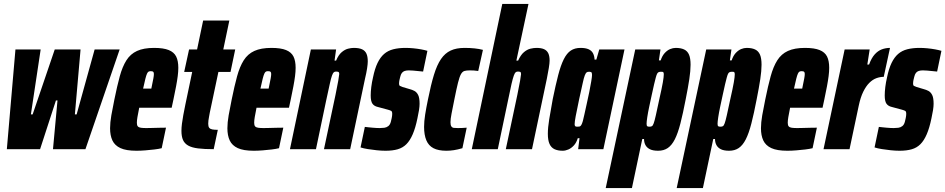

<svg xmlns="http://www.w3.org/2000/svg" viewBox="-20 -763 4835 982"><path d="M15 0 59 -510H188L138 -178H147L260 -510H392L363 -178H372L464 -510H592L417 0H251L274 -249H266L185 0Z M678 8Q625 8 596 -5.5Q567 -19 555 -44.5Q543 -70 543 -107Q543 -136 549.5 -173.5Q556 -211 565 -254Q579 -323 592.5 -372.5Q606 -422 626.5 -454.5Q647 -487 681 -502.5Q715 -518 768 -518Q816 -518 843 -507Q870 -496 881 -474Q892 -452 892 -416Q892 -397 889 -373.5Q886 -350 880.5 -321Q875 -292 867 -254L858 -212H692Q686 -182 683 -164.5Q680 -147 680 -135Q680 -122 685 -116.5Q690 -111 701 -109.5Q712 -108 728 -108Q737 -108 755 -108.5Q773 -109 794 -109.5Q815 -110 829 -110L807 -5Q791 -1 769.5 1.5Q748 4 724 6Q700 8 678 8ZM712 -310H754L757 -325Q762 -349 764.5 -362.5Q767 -376 767 -384Q767 -391 765 -394Q763 -397 759.5 -398Q756 -399 751 -399Q745 -399 740.5 -397Q736 -395 732 -386.5Q728 -378 723.5 -360Q719 -342 712 -310Z M1073 0Q1025 0 993 -4Q961 -8 942.5 -18.5Q924 -29 916 -47Q908 -65 908 -94Q908 -110 910.5 -130Q913 -150 917.5 -174.5Q922 -199 928 -228L963 -395H922L947 -510H988L1019 -658H1153L1122 -510H1183L1159 -395H1097L1053 -187Q1051 -175 1049 -165Q1047 -155 1046 -146.5Q1045 -138 1045 -130Q1045 -116 1050 -109.5Q1055 -103 1066 -101Q1077 -99 1094 -99Z M1278 8Q1225 8 1196 -5.5Q1167 -19 1155 -44.5Q1143 -70 1143 -107Q1143 -136 1149.5 -173.5Q1156 -211 1165 -254Q1179 -323 1192.5 -372.5Q1206 -422 1226.5 -454.5Q1247 -487 1281 -502.5Q1315 -518 1368 -518Q1416 -518 1443 -507Q1470 -496 1481 -474Q1492 -452 1492 -416Q1492 -397 1489 -373.5Q1486 -350 1480.5 -321Q1475 -292 1467 -254L1458 -212H1292Q1286 -182 1283 -164.5Q1280 -147 1280 -135Q1280 -122 1285 -116.5Q1290 -111 1301 -109.5Q1312 -108 1328 -108Q1337 -108 1355 -108.5Q1373 -109 1394 -109.5Q1415 -110 1429 -110L1407 -5Q1391 -1 1369.5 1.5Q1348 4 1324 6Q1300 8 1278 8ZM1312 -310H1354L1357 -325Q1362 -349 1364.5 -362.5Q1367 -376 1367 -384Q1367 -391 1365 -394Q1363 -397 1359.5 -398Q1356 -399 1351 -399Q1345 -399 1340.5 -397Q1336 -395 1332 -386.5Q1328 -378 1323.5 -360Q1319 -342 1312 -310Z M1463 0 1570 -510H1699L1691 -453H1699Q1711 -482 1727.5 -496Q1744 -510 1760.5 -514Q1777 -518 1789 -518Q1816 -518 1831.5 -511Q1847 -504 1854 -489Q1861 -474 1861 -449Q1861 -436 1857.5 -413Q1854 -390 1847 -361L1771 0H1637L1696 -278Q1706 -326 1710 -350Q1714 -374 1715 -384Q1715 -390 1713.5 -392.5Q1712 -395 1708.5 -396Q1705 -397 1699 -397Q1692 -397 1687.5 -393.5Q1683 -390 1678 -376.5Q1673 -363 1666.5 -333Q1660 -303 1648 -248L1596 0Z M1952 8Q1931 8 1907 5.5Q1883 3 1861 -0.5Q1839 -4 1824 -9L1846 -114Q1854 -113 1864 -112Q1874 -111 1884.5 -110Q1895 -109 1905 -108.5Q1915 -108 1922 -108Q1934 -108 1945.5 -109.5Q1957 -111 1966 -118Q1975 -125 1979 -140Q1981 -148 1983.5 -159.5Q1986 -171 1986 -181Q1986 -193 1980.5 -196Q1975 -199 1964 -202L1912 -216Q1894 -220 1885 -232.5Q1876 -245 1876 -275Q1876 -294 1879 -318.5Q1882 -343 1888 -368Q1897 -412 1911 -441Q1925 -470 1944.5 -487Q1964 -504 1991.5 -511Q2019 -518 2054 -518Q2073 -518 2094 -516Q2115 -514 2134 -510.5Q2153 -507 2166 -503L2144 -397Q2132 -398 2118.5 -399.5Q2105 -401 2092.5 -402Q2080 -403 2071 -403Q2058 -403 2049.5 -400Q2041 -397 2035.5 -390Q2030 -383 2027 -370Q2025 -363 2023 -353.5Q2021 -344 2021 -334Q2021 -326 2026 -323.5Q2031 -321 2039 -318L2076 -307Q2088 -304 2099.5 -298Q2111 -292 2118.5 -277.5Q2126 -263 2126 -232Q2126 -219 2123 -199.5Q2120 -180 2115 -158Q2105 -109 2091 -76.5Q2077 -44 2058.5 -25.5Q2040 -7 2014 0.5Q1988 8 1952 8Z M2263 8Q2222 8 2197 -5Q2172 -18 2160.5 -45.5Q2149 -73 2149 -114Q2149 -142 2154.5 -177Q2160 -212 2169 -255Q2184 -330 2199.5 -380.5Q2215 -431 2235.5 -461Q2256 -491 2285 -504.5Q2314 -518 2356 -518Q2384 -518 2407.5 -515.5Q2431 -513 2450 -508L2426 -400Q2414 -402 2402.5 -402.5Q2391 -403 2382 -403Q2366 -403 2355.5 -400Q2345 -397 2337.5 -383.5Q2330 -370 2322.5 -340Q2315 -310 2304 -255Q2295 -210 2289.5 -182Q2284 -154 2284 -138Q2284 -123 2288.5 -116.5Q2293 -110 2301 -109Q2309 -108 2322 -108Q2332 -108 2344 -108.5Q2356 -109 2367 -110L2345 -5Q2321 2 2301.5 5Q2282 8 2263 8Z M2393 0 2549 -743H2683L2621 -453H2630Q2643 -482 2659.5 -496Q2676 -510 2693 -514Q2710 -518 2724 -518Q2748 -518 2762.5 -511.5Q2777 -505 2784 -491Q2791 -477 2791 -453Q2791 -440 2787 -415.5Q2783 -391 2777 -361L2701 0H2567L2626 -278Q2636 -326 2640 -350Q2644 -374 2645 -384Q2645 -393 2641 -395Q2637 -397 2629 -397Q2622 -397 2617.5 -393.5Q2613 -390 2608 -376.5Q2603 -363 2596 -333Q2589 -303 2578 -248L2526 0Z M2858 8Q2833 8 2816 0Q2799 -8 2790.5 -27Q2782 -46 2782 -79Q2782 -110 2789 -153Q2796 -196 2807 -256Q2822 -329 2835 -379Q2848 -429 2863.5 -460Q2879 -491 2899.5 -504.5Q2920 -518 2949 -518Q2975 -518 2990.5 -511Q3006 -504 3013 -490.5Q3020 -477 3021 -458H3030L3045 -510H3174L3066 0H2937L2944 -56H2935Q2928 -33 2915 -19Q2902 -5 2887 1.5Q2872 8 2858 8ZM2934 -115Q2940 -115 2944.5 -116Q2949 -117 2953 -123.5Q2957 -130 2961 -144Q2964 -154 2969 -178Q2974 -202 2981 -232.5Q2988 -263 2994 -293Q3000 -323 3004 -347Q3008 -371 3008 -380Q3008 -392 3003.5 -394Q2999 -396 2993 -396Q2985 -396 2980.5 -393Q2976 -390 2971 -377.5Q2966 -365 2960 -336.5Q2954 -308 2942 -255Q2930 -198 2924.5 -169Q2919 -140 2919 -128Q2919 -122 2921 -119Q2923 -116 2926.5 -115.5Q2930 -115 2934 -115Z M3078 199 3229 -510H3358L3350 -454H3359Q3367 -478 3380 -492Q3393 -506 3407.5 -512Q3422 -518 3436 -518Q3462 -518 3479 -510Q3496 -502 3504 -483.5Q3512 -465 3512 -432Q3512 -401 3505.5 -358Q3499 -315 3487 -255Q3473 -182 3460 -131.5Q3447 -81 3431.5 -50.5Q3416 -20 3395.5 -6Q3375 8 3346 8Q3320 8 3304.5 0.5Q3289 -7 3281.5 -20.5Q3274 -34 3274 -52H3265L3212 199ZM3302 -115Q3309 -115 3314 -117.5Q3319 -120 3323.5 -132.5Q3328 -145 3334.5 -174Q3341 -203 3352 -255Q3365 -312 3370 -341Q3375 -370 3375 -382Q3375 -389 3373.5 -392Q3372 -395 3369 -395.5Q3366 -396 3361 -396Q3355 -396 3350 -394.5Q3345 -393 3341.5 -387Q3338 -381 3334 -366Q3331 -356 3325.5 -332Q3320 -308 3313.5 -278Q3307 -248 3300.5 -217.5Q3294 -187 3290.5 -163.5Q3287 -140 3287 -130Q3287 -119 3291 -117Q3295 -115 3302 -115Z M3441 199 3592 -510H3721L3713 -454H3722Q3730 -478 3743 -492Q3756 -506 3770.5 -512Q3785 -518 3799 -518Q3825 -518 3842 -510Q3859 -502 3867 -483.5Q3875 -465 3875 -432Q3875 -401 3868.5 -358Q3862 -315 3850 -255Q3836 -182 3823 -131.5Q3810 -81 3794.5 -50.5Q3779 -20 3758.5 -6Q3738 8 3709 8Q3683 8 3667.5 0.5Q3652 -7 3644.5 -20.5Q3637 -34 3637 -52H3628L3575 199ZM3665 -115Q3672 -115 3677 -117.5Q3682 -120 3686.5 -132.5Q3691 -145 3697.5 -174Q3704 -203 3715 -255Q3728 -312 3733 -341Q3738 -370 3738 -382Q3738 -389 3736.5 -392Q3735 -395 3732 -395.5Q3729 -396 3724 -396Q3718 -396 3713 -394.5Q3708 -393 3704.5 -387Q3701 -381 3697 -366Q3694 -356 3688.5 -332Q3683 -308 3676.5 -278Q3670 -248 3663.5 -217.5Q3657 -187 3653.5 -163.5Q3650 -140 3650 -130Q3650 -119 3654 -117Q3658 -115 3665 -115Z M4007 8Q3954 8 3925 -5.5Q3896 -19 3884 -44.5Q3872 -70 3872 -107Q3872 -136 3878.5 -173.5Q3885 -211 3894 -254Q3908 -323 3921.5 -372.5Q3935 -422 3955.5 -454.5Q3976 -487 4010 -502.5Q4044 -518 4097 -518Q4145 -518 4172 -507Q4199 -496 4210 -474Q4221 -452 4221 -416Q4221 -397 4218 -373.5Q4215 -350 4209.5 -321Q4204 -292 4196 -254L4187 -212H4021Q4015 -182 4012 -164.5Q4009 -147 4009 -135Q4009 -122 4014 -116.5Q4019 -111 4030 -109.5Q4041 -108 4057 -108Q4066 -108 4084 -108.5Q4102 -109 4123 -109.5Q4144 -110 4158 -110L4136 -5Q4120 -1 4098.5 1.5Q4077 4 4053 6Q4029 8 4007 8ZM4041 -310H4083L4086 -325Q4091 -349 4093.5 -362.5Q4096 -376 4096 -384Q4096 -391 4094 -394Q4092 -397 4088.5 -398Q4085 -399 4080 -399Q4074 -399 4069.5 -397Q4065 -395 4061 -386.5Q4057 -378 4052.5 -360Q4048 -342 4041 -310Z M4192 0 4300 -510H4428L4416 -433H4425Q4437 -466 4453.5 -484.5Q4470 -503 4490 -510.5Q4510 -518 4532 -518L4500 -370Q4481 -370 4462 -363Q4443 -356 4426 -339Q4409 -322 4395 -293.5Q4381 -265 4372 -222L4325 0Z M4581 8Q4560 8 4536 5.5Q4512 3 4490 -0.5Q4468 -4 4453 -9L4475 -114Q4483 -113 4493 -112Q4503 -111 4513.5 -110Q4524 -109 4534 -108.5Q4544 -108 4551 -108Q4563 -108 4574.5 -109.5Q4586 -111 4595 -118Q4604 -125 4608 -140Q4610 -148 4612.5 -159.5Q4615 -171 4615 -181Q4615 -193 4609.5 -196Q4604 -199 4593 -202L4541 -216Q4523 -220 4514 -232.5Q4505 -245 4505 -275Q4505 -294 4508 -318.5Q4511 -343 4517 -368Q4526 -412 4540 -441Q4554 -470 4573.5 -487Q4593 -504 4620.5 -511Q4648 -518 4683 -518Q4702 -518 4723 -516Q4744 -514 4763 -510.5Q4782 -507 4795 -503L4773 -397Q4761 -398 4747.5 -399.5Q4734 -401 4721.5 -402Q4709 -403 4700 -403Q4687 -403 4678.5 -400Q4670 -397 4664.5 -390Q4659 -383 4656 -370Q4654 -363 4652 -353.5Q4650 -344 4650 -334Q4650 -326 4655 -323.5Q4660 -321 4668 -318L4705 -307Q4717 -304 4728.5 -298Q4740 -292 4747.5 -277.5Q4755 -263 4755 -232Q4755 -219 4752 -199.5Q4749 -180 4744 -158Q4734 -109 4720 -76.5Q4706 -44 4687.5 -25.5Q4669 -7 4643 0.5Q4617 8 4581 8Z"/></svg>

Font: Saira ExtraCondensed Black
Style: Italic
Weight: 900
Width: 2
Italic angle: -12°
Designer: Hector Gatti with collaboration of the Omnibus-Type team
Foundry: Omnibus-Type
Version: Version 1.101